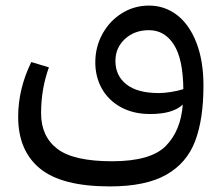

<svg xmlns="http://www.w3.org/2000/svg" viewBox="-20 -408 803 687"><path d="M708 -101Q708 19 678 97.5Q648 176 574.5 217.5Q501 259 373 259Q201 259 123 195Q45 131 45 10Q45 -90 92 -186L155 -167Q127 -90 127 -3Q127 80 185 124.5Q243 169 381 169Q519 169 573 114.5Q627 60 634 -34Q599 0 517 0Q458 0 413.5 -24Q369 -48 345 -90Q321 -132 321 -185Q321 -240 346.5 -286.5Q372 -333 416 -360.5Q460 -388 513 -388Q569 -388 613 -354.5Q657 -321 682.5 -256Q708 -191 708 -101ZM548 -75Q568 -75 592.5 -79Q617 -83 636 -89Q635 -197 602 -248.5Q569 -300 513 -300Q461 -300 427 -268.5Q393 -237 393 -190Q393 -137 432.5 -106Q472 -75 548 -75Z"/></svg>

Font: FiraGO
Style: Regular
Weight: 400
Designer: bBox Type
Foundry: bBox Type GmbH
Version: Version 1.001;April 20, 2020;FontCreator 12.0.0.2555 64-bit